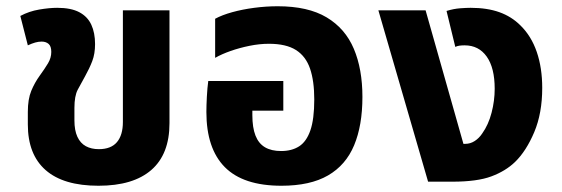

<svg xmlns="http://www.w3.org/2000/svg" viewBox="-20 -581 1796 614"><path d="M295 13Q183 13 126 -37Q69 -87 69 -183V-223Q69 -264 80 -290.5Q91 -317 107 -339Q123 -361 133.5 -378.5Q144 -396 144 -415Q144 -433 135.5 -440.5Q127 -448 113 -448Q103 -448 92.5 -445Q82 -442 69 -436L45 -530Q73 -545 105.5 -550.5Q138 -556 163 -556Q207 -556 233.5 -542Q260 -528 272 -502Q284 -476 284 -440Q284 -409 275 -385.5Q266 -362 252 -337Q239 -314 228.5 -294Q218 -274 218 -236V-196Q218 -164 227.5 -143.5Q237 -123 254.5 -113.5Q272 -104 296 -104Q335 -104 354 -126.5Q373 -149 373 -191V-548H522V-187Q522 -88 464 -37.5Q406 13 295 13Z M880 13Q758 13 699 -46.5Q640 -106 640 -223Q640 -243 641.5 -271.5Q643 -300 646 -322H886V-227H787V-213Q787 -173 797 -147.5Q807 -122 827.5 -110Q848 -98 879 -98Q913 -98 936.5 -113Q960 -128 972.5 -164Q985 -200 985 -263Q985 -322 971.5 -361.5Q958 -401 926.5 -421Q895 -441 840 -441Q810 -441 778 -434.5Q746 -428 717.5 -418Q689 -408 668 -396V-521Q690 -533 722.5 -542Q755 -551 793 -556Q831 -561 868 -561Q965 -561 1024.5 -525.5Q1084 -490 1111.5 -425Q1139 -360 1139 -271Q1139 -180 1112.5 -116.5Q1086 -53 1029 -20Q972 13 880 13Z M1349 0 1190 -548H1341L1462 -121H1468Q1484 -121 1498 -130Q1512 -139 1522 -154Q1542 -182 1552 -220.5Q1562 -259 1562 -297Q1562 -364 1536.5 -400Q1511 -436 1466 -436Q1457 -436 1449.5 -435Q1442 -434 1436 -431L1408 -546Q1431 -553 1451.5 -554.5Q1472 -556 1485 -556Q1538 -556 1577 -542Q1616 -528 1644 -500Q1679 -466 1696.5 -415Q1714 -364 1714 -300Q1714 -219 1688.5 -158.5Q1663 -98 1627 -63Q1597 -34 1551.5 -17Q1506 0 1427 0Z"/></svg>

Font: Farlight84_Sys_V01
Style: Bold
Weight: 700
Designer: Monotype Design Team, Nadine Chahine and Nizar Qandah
Foundry: Monotype Imaging Inc.
Version: Version 2.004;October 31, 2024;FontCreator 14.0.0.2814 64-bi